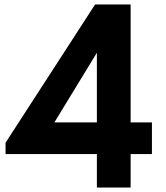

<svg xmlns="http://www.w3.org/2000/svg" viewBox="-20 -845 749 865"><path d="M568.5 0V-151H664.5V-293.5H568.5V-825H408.5L5 -202V-151H416.5V0ZM416.5 -607.5V-293.5H225Z"/></svg>

Font: Spartan
Style: Bold
Weight: 700
Designer: Matt Bailey, Mirko Velimirovic
Foundry: Matt Bailey
Version: Version 1.003